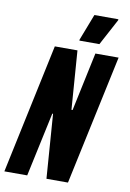

<svg xmlns="http://www.w3.org/2000/svg" viewBox="-107 -943 677 1002"><g transform="rotate(10 231.0 -442.5)"><path d="M-11 0 135 -688H255L278 -377H284L350 -688H473L326 0H212L187 -340H183L110 0ZM256 -740V-745L310 -885H437V-880L362 -740Z"/></g></svg>

Font: Saira ExtraCondensed ExtraBold
Style: Italic
Weight: 800
Width: 2
Italic angle: -12°
Designer: Hector Gatti with collaboration of the Omnibus-Type team
Foundry: Omnibus-Type
Version: Version 1.101